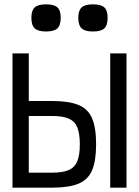

<svg xmlns="http://www.w3.org/2000/svg" viewBox="-20 -864 640 884"><path d="M37.5 0V-618H112.5V-17L65.5 -69H220Q268.5 -69 296.2 -81Q324 -93 335.8 -121.5Q347.5 -150 347.5 -199.5Q347.5 -249.5 335.8 -277.8Q324 -306 296.2 -318Q268.5 -330 220 -330H65.5V-399H220Q297 -399 341.2 -380.8Q385.5 -362.5 404 -319.2Q422.5 -276 422.5 -199.5Q422.5 -123.5 404 -80Q385.5 -36.5 341.2 -18.2Q297 0 220 0ZM487.5 0V-618H562.5V0ZM408 -719Q371.5 -719 356 -733.2Q340.5 -747.5 340.5 -782.5Q340.5 -816 356 -830Q371.5 -844 408 -844Q445 -844 460.2 -830Q475.5 -816 475.5 -782.5Q475.5 -747.5 460.2 -733.2Q445 -719 408 -719ZM192 -719Q155.5 -719 140 -733.2Q124.5 -747.5 124.5 -782.5Q124.5 -816 140 -830Q155.5 -844 192 -844Q229 -844 244.2 -830Q259.5 -816 259.5 -782.5Q259.5 -747.5 244.2 -733.2Q229 -719 192 -719Z"/></svg>

Font: Victor Mono Thin
Style: Regular
Weight: 100
Monospace: yes
Designer: Rune Bjørnerås
Version: Version 1.561;gftools[0.9.30]